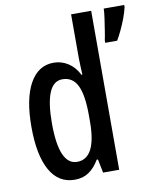

<svg xmlns="http://www.w3.org/2000/svg" viewBox="-86 -827 741 904"><g transform="rotate(-10 285.0 -375.0)"><path d="M199 10Q121 10 80.5 -62.5Q40 -135 40 -270Q40 -404 80.5 -477Q121 -550 195 -550Q232 -550 263.5 -530Q295 -510 315 -471H319Q318 -496 317 -515.5Q316 -535 316 -550V-760H412V0H335L322 -65H316Q294 -28 266 -9Q238 10 199 10ZM224 -71Q316 -71 316 -248V-278Q316 -375 293.5 -420.5Q271 -466 222 -466Q179 -466 158.5 -416Q138 -366 138 -270Q138 -71 224 -71ZM570 -750Q565 -727 554.5 -699Q544 -671 531.5 -644.5Q519 -618 508 -600H451V-612Q454 -624 458.5 -653Q463 -682 467.5 -712.5Q472 -743 472 -760H570Z"/></g></svg>

Font: Noto Sans Georgian ExtraCondensed Medium
Style: Regular
Weight: 500
Width: 2
Designer: Monotype Design Team, Akaki Razmadze
Foundry: Google LLC
Version: Version 2.005; ttfautohint (v1.8.4.7-5d5b)